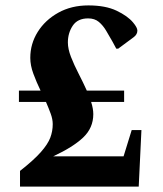

<svg xmlns="http://www.w3.org/2000/svg" viewBox="-20 -690 601 710"><path d="M54 0V-58Q105 -98 131 -127.5Q157 -157 166 -181Q175 -205 175 -231Q175 -249 167.5 -269.5Q160 -290 150 -313H50V-355H130Q115 -386 103.5 -417Q92 -448 92 -476Q92 -528 119.5 -572Q147 -616 195.5 -643Q244 -670 307 -670Q370 -670 411 -650.5Q452 -631 472 -607Q488 -588 488 -577Q488 -563 475 -553L417 -510H410L396 -536Q384 -557 372.5 -576.5Q361 -596 345.5 -609Q330 -622 306 -622Q267 -622 249 -595Q231 -568 231 -533Q231 -509 242.5 -479.5Q254 -450 270.5 -418Q287 -386 301 -355H439V-313H317Q325 -288 325 -268Q325 -217 287.5 -181.5Q250 -146 177 -112H437L467 -209H503L493 0Z"/></svg>

Font: Spectral
Style: Bold
Weight: 700
Designer: Jean-Baptiste Levee
Foundry: Production Type
Version: Version 2.001